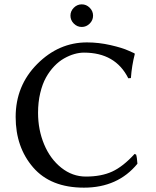

<svg xmlns="http://www.w3.org/2000/svg" viewBox="-20 -853 717 883"><path d="M319.5 -744.5Q304 -760 304 -781Q304 -802 319.5 -817.5Q335 -833 356 -833Q377 -833 392.5 -817.5Q408 -802 408 -781Q408 -760 392.5 -744.5Q377 -729 356 -729Q335 -729 319.5 -744.5ZM380 -658Q434 -658 488.5 -645.5Q543 -633 571 -620L598 -608L600 -605Q586 -551 582 -494L570 -493Q511 -611 366 -611Q345 -611 322 -604.5Q299 -598 275 -584.5Q251 -571 229.5 -548.5Q208 -526 191.5 -496.5Q175 -467 165 -425Q155 -383 155 -334Q155 -256 183 -189Q211 -122 262 -81.5Q313 -41 375 -41Q446 -41 496 -64Q546 -87 599 -145L606 -142Q610 -130 612 -100Q522 10 366 10Q213 10 132.5 -83Q52 -176 52 -315Q52 -459 151 -558.5Q250 -658 380 -658Z"/></svg>

Font: Libertinus Sans
Style: Regular
Weight: 400
Designer: Philipp H. Poll
Foundry: Khaled Hosny
Version: Version 6.1